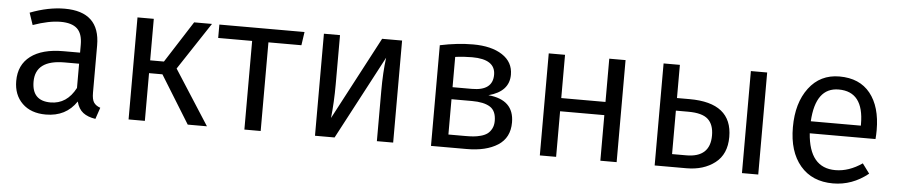

<svg xmlns="http://www.w3.org/2000/svg" viewBox="-37 -756 4604 986"><g transform="rotate(5 2265.0 -263.0)"><path d="M233 -52Q317 -52 362 -138V-263H287Q137 -263 137 -151Q137 -52 233 -52ZM446 -365V-121Q446 -86 456.5 -70.5Q467 -55 490 -47L470 12Q430 6 406 -12.5Q382 -31 372 -69Q318 12 214 12Q137 12 92.5 -31.5Q48 -75 48 -147Q48 -230 107.5 -275Q167 -320 276 -320H362V-361Q362 -418 334.5 -443.5Q307 -469 249 -469Q189 -469 107 -440L86 -502Q180 -538 264 -538Q446 -538 446 -365Z M863 -282 1044 0H945L793 -246H724V0H640V-526H724V-312H795L932 -526H1024Z M1491 -457H1321V0H1237V-457H1062V-526H1501Z M2004 0H1920V-258Q1920 -356 1930 -431L1702 0H1601V-526H1684V-272Q1684 -179 1675 -98L1901 -526H2004Z M2283 -66H2370Q2393 -66 2411.5 -67.5Q2430 -69 2450 -74.5Q2470 -80 2483 -89.5Q2496 -99 2505 -116Q2514 -133 2514 -156Q2514 -208 2482 -228Q2450 -248 2389 -248H2283ZM2370 -472Q2325 -472 2283 -466V-310H2383Q2490 -310 2490 -392Q2490 -472 2370 -472ZM2470 -285Q2603 -273 2603 -156Q2603 -77 2543 -38.5Q2483 0 2383 0H2199V-519Q2289 -538 2369 -538Q2464 -538 2520 -501.5Q2576 -465 2576 -400Q2576 -313 2470 -285Z M3072 -235H2844V0H2760V-526H2844V-303H3072V-526H3156V0H3072Z M3436 -66H3509Q3632 -66 3632 -179Q3632 -235 3602 -262.5Q3572 -290 3500 -290H3436ZM3886 -526V0H3802V-526ZM3436 -355H3501Q3721 -355 3721 -179Q3721 -90 3662.5 -45Q3604 0 3516 0H3352V-526H3436Z M4389 -296V-304Q4389 -471 4260 -471Q4141 -471 4131 -296ZM4472 -280Q4472 -256 4470 -234H4131Q4144 -57 4278 -57Q4348 -57 4416 -104L4453 -54Q4371 12 4272 12Q4164 12 4103 -60Q4042 -132 4042 -258Q4042 -383 4100.5 -460.5Q4159 -538 4258 -538Q4362 -538 4417 -469.5Q4472 -401 4472 -280Z"/></g></svg>

Font: FiraSans
Style: Regular
Weight: 350
Designer: Carrois Corporate & Edenspiekermann AG
Foundry: Carrois Corporate GbR & Edenspiekermann AG
Version: Version 3.106;PS 003.106;hotconv 1.0.70;makeotf.lib2.5.58329